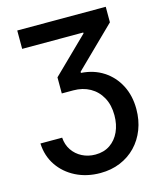

<svg xmlns="http://www.w3.org/2000/svg" viewBox="-135 -824 955 1137"><g transform="rotate(-15 342.5 -255.5)"><path d="M39.8 -45.5H172.9Q175.8 -1.8 198.3 31.6Q220.9 65 257.5 83.6Q294 102.3 338.4 102.3Q390.6 102.3 428.3 76.7Q465.9 51.1 486.2 6.7Q506.4 -37.6 506.4 -93.8Q506.4 -157 481.2 -202.9Q456 -248.9 411.4 -274Q366.8 -299 308.9 -299H238.6V-397.7L454.9 -609V-614.7H80.3V-727.3H622.9V-632.1L379.6 -394.2V-387.1Q457.4 -382.1 516.3 -343.8Q575.3 -305.4 608.3 -241.7Q641.3 -177.9 641.3 -95.9Q641.3 -28.4 619.3 28.6Q597.3 85.6 557 127.5Q516.7 169.4 461.1 192.5Q405.5 215.6 338.8 215.6Q255.7 215.6 189.1 182.2Q122.5 148.8 82.7 89.8Q43 30.9 39.8 -45.5Z"/></g></svg>

Font: InterMG SemiBold
Style: Regular
Weight: 600
Designer: Rasmus Andersson
Foundry: rsms
Version: Version 3.019;December 26, 2023;FontCreator 15.0.0.2955 64-b